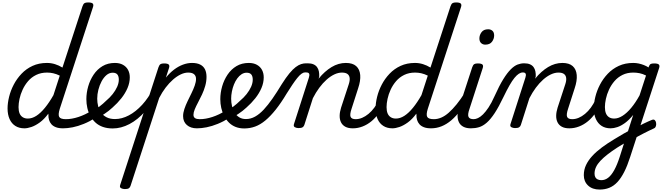

<svg xmlns="http://www.w3.org/2000/svg" viewBox="-20 -1035 5467 1574"><path d="M180 17Q137 17 106 -2.5Q75 -22 58.5 -59Q42 -96 42 -146Q42 -190 54.5 -241Q67 -292 92.5 -341Q118 -390 156.5 -430.5Q195 -471 247 -495Q299 -519 365 -519Q399 -519 431 -509Q463 -499 492 -481L656 -983Q663 -1003 672.5 -1009Q682 -1015 701 -1015Q732 -1015 740.5 -1005.5Q749 -996 742 -976L470 -143Q455 -95 465.5 -76.5Q476 -58 520 -58Q532 -58 537.5 -46.5Q543 -35 540.5 -20.5Q538 -6 527 5.5Q516 17 497 17Q462 17 438.5 8Q415 -1 401.5 -16.5Q388 -32 382 -52Q376 -72 377 -93L376 -103Q342 -57 306 -31Q270 -5 237.5 6Q205 17 180 17ZM208 -63Q243 -63 278 -85.5Q313 -108 348.5 -151.5Q384 -195 418 -255L470 -415Q441 -429 416 -434.5Q391 -440 366 -440Q316 -440 277 -421Q238 -402 210.5 -370Q183 -338 165.5 -300Q148 -262 140 -224.5Q132 -187 132 -157Q132 -126 140.5 -105.5Q149 -85 166.5 -74Q184 -63 208 -63Z M497 17Q478 17 472 5.5Q466 -6 470.5 -20.5Q475 -35 488 -46.5Q501 -58 520 -58Q568 -58 623 -76Q678 -94 732 -128Q743 -136 753 -130.5Q763 -125 769 -113Q775 -101 774.5 -88.5Q774 -76 764 -70Q715 -39 667 -19.5Q619 0 576 8.5Q533 17 497 17Z M730 -121Q764 -138 794.5 -161Q825 -184 850 -209Q880 -234 903.5 -263.5Q927 -293 940.5 -323.5Q954 -354 954 -382Q954 -410 942 -424.5Q930 -439 903 -439Q889 -439 882.5 -451Q876 -463 877.5 -479Q879 -495 890 -507Q901 -519 922 -519Q961 -519 988.5 -503.5Q1016 -488 1030 -461.5Q1044 -435 1044 -401Q1044 -357 1025.5 -313.5Q1007 -270 975 -229.5Q943 -189 902 -153Q872 -125 835.5 -101Q799 -77 761 -57Z M904 18Q859 18 823.5 5.5Q788 -7 763 -30Q738 -53 721 -83.5Q704 -114 696 -149.5Q688 -185 688 -222Q688 -274 703 -326.5Q718 -379 747.5 -423Q777 -467 820.5 -493Q864 -519 922 -519Q933 -519 936.5 -507Q940 -495 936.5 -479Q933 -463 924.5 -451Q916 -439 904 -439Q876 -439 853 -419.5Q830 -400 813 -368.5Q796 -337 786.5 -299.5Q777 -262 777 -226Q777 -195 784.5 -165Q792 -135 809 -111.5Q826 -88 854 -73.5Q882 -59 923 -59Q979 -59 1036 -89Q1093 -119 1145.5 -176Q1198 -233 1239 -315Q1243 -323 1254.5 -322.5Q1266 -322 1274.5 -314.5Q1283 -307 1276 -291Q1232 -192 1171 -123Q1110 -54 1041.5 -18Q973 18 904 18Z M1003 515Q987 515 973 508Q959 501 965 482L1279 -483Q1286 -503 1295.5 -509Q1305 -515 1324 -515Q1355 -515 1363.5 -505.5Q1372 -496 1365 -476L1340 -399Q1372 -438 1407 -464.5Q1442 -491 1479.5 -505Q1517 -519 1554 -519Q1595 -519 1621.5 -505.5Q1648 -492 1660.5 -466.5Q1673 -441 1673 -405Q1673 -368 1662.5 -331Q1652 -294 1636 -260Q1620 -226 1603.5 -195Q1587 -164 1576.5 -138.5Q1566 -113 1566 -94Q1566 -75 1579 -66.5Q1592 -58 1617 -58Q1631 -58 1637.5 -46.5Q1644 -35 1641 -20.5Q1638 -6 1626.5 5.5Q1615 17 1594 17Q1543 17 1512 -10Q1481 -37 1481 -83Q1481 -110 1491.5 -141.5Q1502 -173 1518 -206Q1534 -239 1550 -271.5Q1566 -304 1576.5 -334Q1587 -364 1587 -388Q1587 -413 1571 -426.5Q1555 -440 1523 -440Q1493 -440 1461.5 -425Q1430 -410 1398.5 -382.5Q1367 -355 1338 -317Q1309 -279 1285 -232L1050 489Q1046 502 1036 508.5Q1026 515 1003 515Z M1595 17Q1576 17 1570 5.5Q1564 -6 1568.5 -20.5Q1573 -35 1586 -46.5Q1599 -58 1618 -58Q1666 -58 1721 -76Q1776 -94 1830 -128Q1841 -136 1851 -130.5Q1861 -125 1867 -113Q1873 -101 1872.5 -88.5Q1872 -76 1862 -70Q1813 -39 1765 -19.5Q1717 0 1674 8.5Q1631 17 1595 17Z M1828 -121Q1862 -138 1892.5 -161Q1923 -184 1948 -209Q1978 -234 2001.5 -263.5Q2025 -293 2038.5 -323.5Q2052 -354 2052 -382Q2052 -410 2040 -424.5Q2028 -439 2001 -439Q1987 -439 1980.5 -451Q1974 -463 1975.5 -479Q1977 -495 1988 -507Q1999 -519 2020 -519Q2059 -519 2086.5 -503.5Q2114 -488 2128 -461.5Q2142 -435 2142 -401Q2142 -357 2123.5 -313.5Q2105 -270 2073 -229.5Q2041 -189 2000 -153Q1970 -125 1933.5 -101Q1897 -77 1859 -57Z M1982 18Q1943 18 1911.5 5.5Q1880 -7 1857 -30Q1834 -53 1818 -83.5Q1802 -114 1794 -149.5Q1786 -185 1786 -222Q1786 -274 1801 -326.5Q1816 -379 1845.5 -423Q1875 -467 1918.5 -493Q1962 -519 2020 -519Q2031 -519 2034.5 -507Q2038 -495 2034.5 -479Q2031 -463 2022.5 -451Q2014 -439 2002 -439Q1980 -439 1960.5 -426.5Q1941 -414 1925 -392Q1909 -370 1898 -342.5Q1887 -315 1881 -284.5Q1875 -254 1875 -226Q1875 -195 1882 -165Q1889 -135 1903.5 -111.5Q1918 -88 1941 -73.5Q1964 -59 1996 -59Q2035 -59 2071 -79Q2107 -99 2142 -136.5Q2177 -174 2213.5 -226.5Q2250 -279 2290 -345Q2324 -399 2352 -433Q2380 -467 2404 -485Q2428 -503 2448.5 -509.5Q2469 -516 2490 -516Q2504 -516 2509.5 -504.5Q2515 -493 2513.5 -478.5Q2512 -464 2503.5 -452.5Q2495 -441 2479 -441Q2466 -441 2450.5 -429.5Q2435 -418 2416.5 -395Q2398 -372 2376.5 -340Q2355 -308 2330 -268Q2284 -191 2240.5 -136.5Q2197 -82 2155.5 -47.5Q2114 -13 2071.5 2.5Q2029 18 1982 18Z M2872 17Q2835 17 2811 4Q2787 -9 2775.5 -32.5Q2764 -56 2764.5 -86.5Q2765 -117 2776 -152L2839 -344Q2849 -374 2846.5 -395.5Q2844 -417 2828.5 -428.5Q2813 -440 2783 -440Q2753 -440 2721 -425Q2689 -410 2657.5 -382Q2626 -354 2597.5 -315.5Q2569 -277 2545 -230L2475 -11Q2471 2 2460.5 8.5Q2450 15 2427 15Q2411 15 2397.5 8Q2384 1 2390 -18L2512 -398Q2519 -419 2514.5 -430Q2510 -441 2492 -441Q2478 -441 2472 -452.5Q2466 -464 2467 -478.5Q2468 -493 2477.5 -504.5Q2487 -516 2502 -516Q2530 -516 2549 -508Q2568 -500 2579 -485Q2590 -470 2594 -450Q2598 -430 2597 -408L2592 -390Q2617 -421 2643.5 -444.5Q2670 -468 2698 -485Q2726 -502 2755.5 -510.5Q2785 -519 2815 -519Q2871 -519 2900 -493Q2929 -467 2933 -420Q2937 -373 2916 -311L2862 -143Q2846 -95 2854.5 -76.5Q2863 -58 2896 -58Q2910 -58 2915.5 -46.5Q2921 -35 2919 -20.5Q2917 -6 2905 5.5Q2893 17 2872 17Z M2873 17Q2859 17 2852.5 5.5Q2846 -6 2848.5 -20.5Q2851 -35 2863 -46.5Q2875 -58 2896 -58Q2922 -58 2948.5 -69Q2975 -80 3001 -101.5Q3027 -123 3049 -153Q3071 -183 3088 -220Q3093 -235 3105.5 -234.5Q3118 -234 3127.5 -224.5Q3137 -215 3133 -201Q3115 -150 3087 -109.5Q3059 -69 3025 -41Q2991 -13 2952 2Q2913 17 2873 17Z M3197 17Q3154 17 3123 -2.5Q3092 -22 3075.5 -59Q3059 -96 3059 -146Q3059 -190 3071.5 -241Q3084 -292 3109.5 -341Q3135 -390 3173.5 -430.5Q3212 -471 3264 -495Q3316 -519 3382 -519Q3416 -519 3448 -509Q3480 -499 3509 -481L3673 -983Q3680 -1003 3689.5 -1009Q3699 -1015 3718 -1015Q3749 -1015 3757.5 -1005.5Q3766 -996 3759 -976L3487 -143Q3472 -95 3482.5 -76.5Q3493 -58 3537 -58Q3549 -58 3554.5 -46.5Q3560 -35 3557.5 -20.5Q3555 -6 3544 5.5Q3533 17 3514 17Q3479 17 3455.5 8Q3432 -1 3418.5 -16.5Q3405 -32 3399 -52Q3393 -72 3394 -93L3393 -103Q3359 -57 3323 -31Q3287 -5 3254.5 6Q3222 17 3197 17ZM3225 -63Q3260 -63 3295 -85.5Q3330 -108 3365.5 -151.5Q3401 -195 3435 -255L3487 -415Q3458 -429 3433 -434.5Q3408 -440 3383 -440Q3333 -440 3294 -421Q3255 -402 3227.5 -370Q3200 -338 3182.5 -300Q3165 -262 3157 -224.5Q3149 -187 3149 -157Q3149 -126 3157.5 -105.5Q3166 -85 3183.5 -74Q3201 -63 3225 -63Z M3514 17Q3500 17 3493.5 5.5Q3487 -6 3489.5 -20.5Q3492 -35 3504 -46.5Q3516 -58 3537 -58Q3567 -58 3597.5 -71Q3628 -84 3659 -111.5Q3690 -139 3723.5 -180Q3757 -221 3792 -277Q3801 -290 3813 -289Q3825 -288 3831.5 -278.5Q3838 -269 3832 -257Q3796 -187 3758 -135Q3720 -83 3680.5 -49.5Q3641 -16 3599.5 0.5Q3558 17 3514 17Z M3840 17Q3803 17 3778.5 4Q3754 -9 3742.5 -32.5Q3731 -56 3731 -86Q3731 -116 3743 -152L3851 -483Q3858 -503 3867.5 -509Q3877 -515 3896 -515Q3927 -515 3935.5 -505.5Q3944 -496 3937 -476L3829 -143Q3812 -95 3821 -76.5Q3830 -58 3863 -58Q3877 -58 3883 -46.5Q3889 -35 3886.5 -20.5Q3884 -6 3872.5 5.5Q3861 17 3840 17ZM3958 -669Q3938 -669 3924 -682Q3910 -695 3910 -720Q3910 -747 3927.5 -771Q3945 -795 3982 -795Q4003 -795 4017 -782.5Q4031 -770 4031 -744Q4031 -717 4013.5 -693Q3996 -669 3958 -669Z M3841 17Q3830 17 3827 5.5Q3824 -6 3828 -20.5Q3832 -35 3841.5 -46.5Q3851 -58 3863 -58Q3879 -58 3898.5 -67Q3918 -76 3939.5 -97Q3961 -118 3985 -154Q4009 -190 4034 -246Q4073 -333 4106 -386Q4139 -439 4168 -467.5Q4197 -496 4223.5 -506Q4250 -516 4276 -516Q4287 -516 4290 -504.5Q4293 -493 4291 -478.5Q4289 -464 4282.5 -452.5Q4276 -441 4266 -441Q4250 -441 4233.5 -430.5Q4217 -420 4198 -397Q4179 -374 4157 -335.5Q4135 -297 4108 -241Q4069 -159 4035.5 -108Q4002 -57 3970.5 -29.5Q3939 -2 3907.5 7.5Q3876 17 3841 17Z M4647 17Q4610 17 4586 4Q4562 -9 4550.5 -32.5Q4539 -56 4539.5 -86.5Q4540 -117 4551 -152L4614 -344Q4624 -374 4621.5 -395.5Q4619 -417 4603.5 -428.5Q4588 -440 4558 -440Q4528 -440 4496 -425Q4464 -410 4432.5 -382Q4401 -354 4372.5 -315.5Q4344 -277 4320 -230L4250 -11Q4246 2 4235.5 8.5Q4225 15 4202 15Q4186 15 4172.5 8Q4159 1 4165 -18L4287 -398Q4294 -419 4289.5 -430Q4285 -441 4267 -441Q4253 -441 4247 -452.5Q4241 -464 4242 -478.5Q4243 -493 4252.5 -504.5Q4262 -516 4277 -516Q4305 -516 4324 -508Q4343 -500 4354 -485Q4365 -470 4369 -450Q4373 -430 4372 -408L4367 -390Q4392 -421 4418.5 -444.5Q4445 -468 4473 -485Q4501 -502 4530.5 -510.5Q4560 -519 4590 -519Q4646 -519 4675 -493Q4704 -467 4708 -420Q4712 -373 4691 -311L4637 -143Q4621 -95 4629.5 -76.5Q4638 -58 4671 -58Q4685 -58 4690.5 -46.5Q4696 -35 4694 -20.5Q4692 -6 4680 5.5Q4668 17 4647 17Z M4648 17Q4634 17 4627.5 5.5Q4621 -6 4623.5 -20.5Q4626 -35 4638 -46.5Q4650 -58 4671 -58Q4697 -58 4723.5 -69Q4750 -80 4776 -101.5Q4802 -123 4824 -153Q4846 -183 4863 -220Q4868 -235 4880.5 -234.5Q4893 -234 4902.5 -224.5Q4912 -215 4908 -201Q4890 -150 4862 -109.5Q4834 -69 4800 -41Q4766 -13 4727 2Q4688 17 4648 17Z M5179 20Q5198 9 5217.5 -1.5Q5237 -12 5256 -21.5Q5275 -31 5292.5 -38.5Q5310 -46 5324 -52Q5339 -58 5347.5 -50.5Q5356 -43 5358.5 -28.5Q5361 -14 5357 -1Q5353 12 5342 17Q5322 26 5300.5 36.5Q5279 47 5256.5 58.5Q5234 70 5212 82Q5190 94 5168 107ZM4896 519Q4836 519 4801 486Q4766 453 4766 401Q4766 357 4784 318.5Q4802 280 4835 244Q4868 208 4914.5 173.5Q4961 139 5018 105Q5037 94 5055 83Q5073 72 5091 61.5Q5109 51 5128 41L5171 -93Q5137 -51 5104 -27Q5071 -3 5041 7Q5011 17 4986 17Q4943 17 4912.5 -2.5Q4882 -22 4865 -59Q4848 -96 4848 -146Q4848 -190 4860.5 -241Q4873 -292 4898.5 -341Q4924 -390 4962.5 -430.5Q5001 -471 5053 -495Q5105 -519 5171 -519Q5194 -519 5215.5 -514.5Q5237 -510 5257.5 -502Q5278 -494 5297 -482L5298 -487Q5305 -505 5313.5 -510Q5322 -515 5342 -515Q5373 -515 5381.5 -505.5Q5390 -496 5383 -476L5146 252Q5123 324 5097 375Q5071 426 5041 458Q5011 490 4975 504.5Q4939 519 4896 519ZM4910 442Q4940 442 4966 422Q4992 402 5015.5 359.5Q5039 317 5061 249L5095 142Q5085 147 5075 153.5Q5065 160 5055.5 165.5Q5046 171 5037 177Q4994 205 4960 231.5Q4926 258 4902 283.5Q4878 309 4866 335Q4854 361 4854 388Q4854 406 4860.5 418Q4867 430 4880 436Q4893 442 4910 442ZM5015 -63Q5048 -63 5083.5 -85.5Q5119 -108 5154.5 -150.5Q5190 -193 5223 -253L5276 -416Q5248 -430 5222.5 -435Q5197 -440 5172 -440Q5122 -440 5083.5 -421Q5045 -402 5017.5 -370Q4990 -338 4972.5 -300Q4955 -262 4947 -224.5Q4939 -187 4939 -157Q4939 -126 4947.5 -105.5Q4956 -85 4973 -74Q4990 -63 5015 -63Z"/></svg>

Font: Playwrite BE VLG
Style: Regular
Weight: 400
Designer: Veronika Burian, José Scaglione
Foundry: TypeTogether
Version: Version 1.002